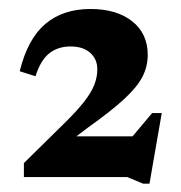

<svg xmlns="http://www.w3.org/2000/svg" viewBox="-20 -706 412 438"><path d="M242 -347 327 -448H349L321 -287H306.5L270.5 -302H34.5V-334L127 -425Q155.5 -453 171.8 -473.8Q188 -494.5 195 -512.2Q202 -530 202 -548Q202 -571 185.8 -585.5Q169.5 -600 141 -600Q112 -600 92.2 -584.2Q72.5 -568.5 61 -532L25 -543.5Q43 -617 83.2 -651.2Q123.5 -685.5 186.5 -685.5Q246 -685.5 281.5 -657.5Q317 -629.5 317 -580.5Q317 -554.5 305 -531Q293 -507.5 263.2 -480Q233.5 -452.5 180 -414.5L117 -366.5L115.5 -395H325Z"/></svg>

Font: Newsreader 16pt 16pt
Style: Bold
Weight: 700
Version: Version 1.003